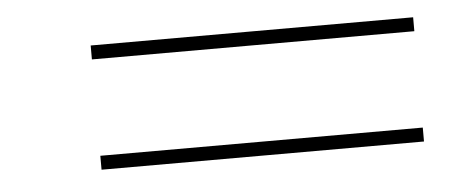

<svg xmlns="http://www.w3.org/2000/svg" viewBox="-28 -516 616 261"><g transform="rotate(-5 280.0 -385.0)"><path d="M102 -470V-451H542V-470ZM102 -319.5V-300.5H542V-319.5Z"/></g></svg>

Font: Bodoni* 11pt
Style: Bold Italic
Weight: 700
Italic angle: -13°
Version: Version 2.3